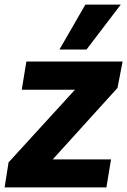

<svg xmlns="http://www.w3.org/2000/svg" viewBox="-28 -810 550 830"><path d="M-8 0 9 -108 296 -422H66L86 -544H502L480 -430L200 -121H452L432 0ZM229 -596 341 -790H494L346 -596Z"/></svg>

Font: Georama
Style: Bold Italic
Weight: 700
Italic angle: -9°
Designer: Jean-Baptiste Levee
Foundry: Production Type
Version: Version 1.000